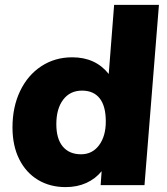

<svg xmlns="http://www.w3.org/2000/svg" viewBox="-20 -756 683 784"><path d="M629 -736 570 0H391L395 -57Q370 -26 332.5 -9Q295 8 248 8Q184 8 135 -21.5Q86 -51 58.5 -106Q31 -161 31 -236Q31 -319 62 -384Q93 -449 148.5 -485.5Q204 -522 275 -522Q370 -522 424 -454L446 -736ZM412 -260Q412 -323 387 -354.5Q362 -386 315 -386Q266 -386 238 -349Q210 -312 210 -249Q210 -189 236.5 -157.5Q263 -126 311 -126Q357 -126 384.5 -163Q412 -200 412 -260Z"/></svg>

Font: Muli Black
Style: Italic
Weight: 900
Italic angle: -4.541°
Designer: Vernon Adams
Foundry: Vernon Adams
Version: Version 2.001